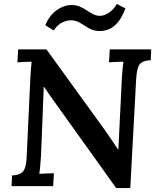

<svg xmlns="http://www.w3.org/2000/svg" viewBox="-20 -953 809 983"><path d="M575 10 263 -426Q249 -445 234.5 -466Q220 -487 206 -508H204L190 -156Q188 -129 186 -104Q184 -79 181 -63Q198 -64 220.5 -65Q243 -66 256 -66L252 0H39L42 -55Q80 -56 96.5 -73.5Q113 -91 116 -139L135 -544Q136 -570 138 -595Q140 -620 142 -637Q126 -637 104 -636Q82 -635 69 -634L73 -700H218L514 -291Q536 -260 553 -234.5Q570 -209 585 -187H586L604 -553Q607 -607 612 -637Q595 -637 573 -636Q551 -635 538 -634L542 -700H754L752 -645Q710 -643 695 -623.5Q680 -604 677 -546L647 10ZM342 -849Q322 -849 298.5 -838Q275 -827 255 -797L212 -824Q234 -876 271 -901.5Q308 -927 342 -927Q368 -928 388 -919.5Q408 -911 424 -900Q440 -889 456.5 -880.5Q473 -872 492 -872Q514 -872 538.5 -888.5Q563 -905 578 -933L622 -910Q604 -862 582 -837Q560 -812 536.5 -803Q513 -794 492 -794Q460 -794 436.5 -807.5Q413 -821 391.5 -835Q370 -849 342 -849Z"/></svg>

Font: Lora SemiBold
Style: Italic
Weight: 600
Italic angle: -3°
Designer: Olga Karpushina, Alexei Vanyashin (Cyrillic)
Foundry: Cyreal
Version: Version 3.011; ttfautohint (v1.8.4.7-5d5b)